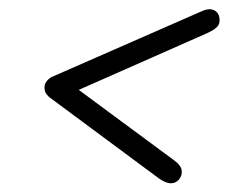

<svg xmlns="http://www.w3.org/2000/svg" viewBox="-20 -544 520 423"><path d="M330 -151 88.5 -330Q82.5 -335.5 80.2 -340.2Q78 -345 78 -351Q78 -358.5 82.2 -364.2Q86.5 -370 93 -374L425 -519.5Q436.5 -524.5 444.2 -523.5Q452 -522.5 456.8 -518Q461.5 -513.5 463 -507Q465.5 -496 460.8 -488Q456 -480 436.5 -471L153.5 -346L364 -190.5Q378.5 -180 380.2 -169Q382 -158 374 -148Q366.5 -140 355.8 -140.2Q345 -140.5 330 -151Z"/></svg>

Font: Edu VIC WA NT Hand
Style: Regular
Weight: 400
Designer: Tina and Corey Anderson, Eben Sorkin, Mirko Velimirovic
Foundry: Google for Education
Version: Version 1.000